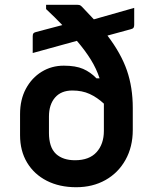

<svg xmlns="http://www.w3.org/2000/svg" viewBox="-20 -773 640 804"><path d="M247 -498Q297 -498 328 -484.5Q359 -471 384 -445H397Q384 -485 360.5 -523Q337 -561 302 -602L117 -551V-621Q117 -630 120 -633.5Q123 -637 131 -639L241 -668Q226 -684 209 -700.5Q192 -717 173 -735V-753H303Q308 -753 312.5 -752Q317 -751 323 -745Q350 -717 373 -692L542 -740V-669Q542 -662 539.5 -657.5Q537 -653 529 -651L430 -624Q487 -549 511.5 -478Q536 -407 536 -321V-229Q536 -158 505.5 -103.5Q475 -49 421.5 -19Q368 11 299 11Q229 11 176 -16Q123 -43 93.5 -92Q64 -141 64 -207V-295Q64 -356 88.5 -401.5Q113 -447 154.5 -472.5Q196 -498 247 -498ZM215 -128Q244 -102 294 -102Q354 -102 384.5 -136Q415 -170 415 -225V-321Q415 -330 415 -339Q387 -365 355.5 -379.5Q324 -394 283 -394Q236 -394 210.5 -364.5Q185 -335 185 -285V-216Q185 -188 192 -165.5Q199 -143 215 -128Z"/></svg>

Font: Recursive Mn Lnr St SmB
Style: Regular
Weight: 600
Monospace: yes
Version: Version 1.079;hotconv 1.0.112;makeotfexe 2.5.65598; ttfautoh